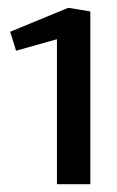

<svg xmlns="http://www.w3.org/2000/svg" viewBox="-20 -889 299 489"><path d="M210 -859.9V-419.9H125V-789.1L21 -759.8L5.9 -808.1L153.8 -869.1Z"/></svg>

Font: Sarala
Style: Regular
Weight: 400
Designer: Andres Torresi
Foundry: Huerta Tipografica
Version: Version 1.004;PS 001.003;hotconv 1.0.70;makeotf.lib2.5.58329